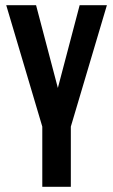

<svg xmlns="http://www.w3.org/2000/svg" viewBox="-20 -720 436 740"><path d="M143 0H253V-232L392 -700H287L203 -381L119 -700H4L143 -232Z"/></svg>

Font: Bebas Neue
Style: Bold
Weight: 700
Designer: Ryoichi Tsunekawa
Foundry: Ryoichi Tsunekawa
Version: Version 1.300